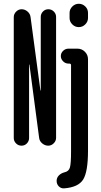

<svg xmlns="http://www.w3.org/2000/svg" viewBox="-20 -780 540 1028"><path d="M451.2 -710.9V-683.6Q451.2 -664.1 436.5 -649.4Q421.9 -634.8 401.9 -634.8Q381.8 -634.8 367.2 -649.4Q352.5 -664.1 352.5 -683.6V-710.9Q352.5 -730.5 367.2 -745.1Q381.8 -759.8 401.9 -759.8Q421.9 -759.8 436.5 -745.6Q451.2 -731.4 451.2 -710.9ZM323.2 228.5Q306.6 229.5 294.9 217.8Q283.2 206.1 283.2 188.5Q283.2 171.9 294.9 159.7Q306.6 147.5 325.2 142.6Q348.6 137.7 354.5 116.2Q360.4 94.7 360.4 31.2V-431.6Q360.4 -438.5 352.5 -439.5H346.7Q330.1 -439.5 317.9 -451.7Q305.7 -463.9 305.7 -480Q305.7 -496.1 317.9 -507.8Q330.1 -519.5 346.7 -519.5H394.5Q418 -519.5 434.6 -502.9Q451.2 -486.3 451.2 -462.9V26.4Q451.2 139.6 425.3 181.2Q399.4 222.7 323.2 228.5ZM53.7 -41V-688.5Q53.7 -705.1 66.4 -717.8Q79.1 -730.5 95.7 -730.5Q113.3 -730.5 127.4 -718.3Q141.6 -706.1 143.6 -688.5L196.3 -295.9L197.3 -294.9L198.2 -295.9V-689.5Q198.2 -706.1 210 -718.3Q221.7 -730.5 238.8 -730.5Q255.9 -730.5 268.1 -718.3Q280.3 -706.1 280.3 -689.5V-42Q280.3 -25.4 267.6 -12.7Q254.9 0 238.3 0Q220.7 0 206.1 -12.2Q191.4 -24.4 189.5 -42L137.7 -433.6L136.7 -434.6L135.7 -433.6V-41Q135.7 -24.4 124 -12.2Q112.3 0 95.2 0Q78.1 0 65.9 -12.2Q53.7 -24.4 53.7 -41Z"/></svg>

Font: Rounded Mgen+ 1mn medium
Style: Regular
Weight: 500
Designer: [Source Han Sans]
Ryoko NISHIZUKA  (kana & ideographs); Paul D. Hunt (Latin, Greek & Cyrillic); Wenlong ZHANG  (bopomofo
Version: Version 1.059.20150602